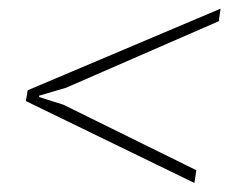

<svg xmlns="http://www.w3.org/2000/svg" viewBox="-20 -480 554 434"><path d="M129.4 -281.7 68.4 -263.7V-260.7L123.5 -243.2L423.8 -95.2L419.4 -66.4L38.6 -251.5L39.1 -255.4L41.5 -269.5L42.5 -275.9L478.5 -460.4L474.6 -432.1Z"/></svg>

Font: Roboto-ThinItalic
Style: Italic
Weight: 250
Italic angle: -12°
Designer: Google
Version: Version 1.100141; 2013; ttfautohint (v0.94.14-c901) -l 8 -r 